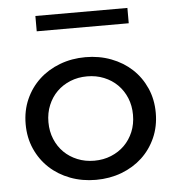

<svg xmlns="http://www.w3.org/2000/svg" viewBox="-50 -709 713 771"><g transform="rotate(-5 306.5 -323.5)"><path d="M306.4 14.5Q250.9 14.5 203 -3.6Q155 -21.8 119.8 -54.5Q84.5 -87.3 64.3 -132.7Q44.1 -178.2 44.1 -232.7Q44.1 -287.3 64.3 -332.7Q84.5 -378.2 119.8 -410.9Q155 -443.6 203 -461.8Q250.9 -480 306.4 -480Q361.8 -480 409.8 -461.8Q457.7 -443.6 493 -410.9Q528.2 -378.2 548.4 -332.7Q568.6 -287.3 568.6 -232.7Q568.6 -178.2 548.4 -132.7Q528.2 -87.3 493 -54.5Q457.7 -21.8 409.8 -3.6Q361.8 14.5 306.4 14.5ZM306.4 -62.7Q343.2 -62.7 374.3 -75.5Q405.5 -88.2 428.2 -110.7Q450.9 -133.2 463.9 -164.3Q476.8 -195.5 476.8 -232.7Q476.8 -270 463.9 -301.1Q450.9 -332.3 428.2 -354.8Q405.5 -377.3 374.3 -390Q343.2 -402.7 306.4 -402.7Q269.5 -402.7 238.4 -390Q207.3 -377.3 184.5 -354.8Q161.8 -332.3 148.9 -301.1Q135.9 -270 135.9 -232.7Q135.9 -195.5 148.9 -164.3Q161.8 -133.2 184.5 -110.7Q207.3 -88.2 238.4 -75.5Q269.5 -62.7 306.4 -62.7ZM120.9 -600.5V-662.3H491.8V-600.5Z"/></g></svg>

Font: Spartan Med
Style: Regular
Weight: 500
Designer: Matt Bailey, Mirko Velimirovic
Foundry: Matt Bailey
Version: Version 1.005